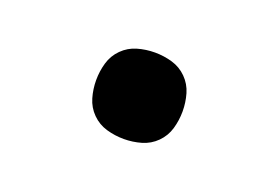

<svg xmlns="http://www.w3.org/2000/svg" viewBox="-44 -542 587 405"><g transform="rotate(20 250.0 -340.0)"><path d="M250 -243Q230 -243 211 -248.5Q192 -254 178 -268Q164 -282 158.5 -301Q153 -320 153 -340Q153 -360 158.5 -379Q164 -398 178 -412Q192 -426 211 -431.5Q230 -437 250 -437Q270 -437 289 -431.5Q308 -426 322 -412Q336 -398 341.5 -379Q347 -360 347 -340Q347 -320 341.5 -301Q336 -282 322 -268Q308 -254 289 -248.5Q270 -243 250 -243Z"/></g></svg>

Font: Iosevka Slab
Style: Bold
Weight: 700
Monospace: yes
Designer: Belleve Invis
Foundry: Belleve Invis
Version: Version 11.1.1; ttfautohint (v1.8.3)